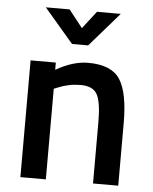

<svg xmlns="http://www.w3.org/2000/svg" viewBox="-52 -775 651 819"><g transform="rotate(5 273.0 -365.5)"><path d="M175 0H66V-500H174V-469Q247 -511 312 -511Q412 -511 448.5 -454.5Q485 -398 485 -268V0H377V-265Q377 -346 359.5 -380Q342 -414 288 -414Q237 -414 190 -394L175 -388ZM236 -585 111 -731H213L272 -656L330 -731H432L305 -585Z"/></g></svg>

Font: Titillium Web[RUS by Daymarius]
Style: Regular
Weight: 600
Designer: Cyrillization by Daymarius
Foundry: Cyrillization by Daymarius
Version: Version 1.002 September 11, 2018